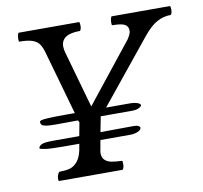

<svg xmlns="http://www.w3.org/2000/svg" viewBox="-69 -668 778 735"><g transform="rotate(-10 320.0 -301.0)"><path d="M144 -135.3H204.1L199.2 -108.9Q192.4 -80.1 179.2 -65.7Q166 -51.3 149.9 -47.1Q133.8 -43 110.4 -43Q108.4 -43 104.5 -34.7Q100.6 -26.4 100.6 -17.1Q100.6 -11.2 101.6 -9.8Q102.5 -8.3 104 -8.3H348.6Q351.1 -8.3 353.5 -13.7Q356 -19 356 -28.8Q356 -34.2 355.7 -38.3Q355.5 -42.5 354 -42.5Q328.1 -43.5 312.5 -46.6Q296.9 -49.8 287.4 -59.1Q277.8 -68.4 277.8 -85.9Q277.8 -92.8 280.3 -102.5L286.1 -135.3H402.3Q418 -135.3 431.6 -140.9Q445.3 -146.5 445.3 -155.8Q445.3 -158.7 439.7 -162.4Q434.1 -166 419.9 -166L291.5 -165L303.2 -224.6H426.3Q439.5 -224.6 447.5 -227.8Q455.6 -231 459 -234.6Q462.4 -238.3 462.4 -239.7Q462.4 -245.6 450.4 -249.8Q438.5 -253.9 425.8 -253.9H329.1L526.4 -497.1Q555.7 -533.2 581.1 -546.6Q606.4 -560.1 633.3 -560.1Q635.7 -560.1 637.9 -565.4Q640.1 -570.8 640.1 -580.1Q640.1 -589.4 637.7 -594.2H411.1Q408.7 -594.2 406.7 -586.2Q404.8 -578.1 404.8 -569.3Q404.8 -563 405.5 -561.5Q406.2 -560.1 408.2 -560.1Q442.4 -560.1 455.6 -552.7Q468.8 -545.4 468.8 -528.8Q468.8 -521.5 465.3 -513.9Q461.9 -506.3 455.6 -496.6L273.9 -268.1L211.4 -489.7Q208 -501.5 208 -512.2Q208 -560.1 280.3 -560.1Q282.7 -560.1 284.9 -565.4Q287.1 -570.8 287.1 -580.1Q287.1 -589.4 284.7 -594.2H49.8Q47.4 -594.2 45.4 -586.2Q43.5 -578.1 43.5 -569.3Q43.5 -563 44.2 -561.5Q44.9 -560.1 46.9 -560.1Q78.1 -560.1 95.9 -554Q113.8 -547.9 122.3 -535.9Q130.9 -523.9 136.7 -503.9L207.5 -253.9H171.9Q127 -253.9 105.2 -252.7Q83.5 -251.5 76.9 -249.3Q70.3 -247.1 70.3 -243.7Q70.3 -236.3 74.2 -232.2Q78.1 -228 89.8 -225.8Q101.6 -223.6 125 -223.6H139.2Q151.4 -224.1 209.5 -224.1H214.8L218.8 -216.3L209 -164.1H107.4Q72.8 -164.1 61.8 -158.4Q50.8 -152.8 50.8 -144.5Q50.8 -141.6 71.8 -138.4Q92.8 -135.3 144 -135.3Z"/></g></svg>

Font: Radley
Style: Italic
Weight: 400
Italic angle: -12°
Designer: Vernon Adams
Foundry: Vernon Adams
Version: Version 1.003; ttfautohint (v1.6)